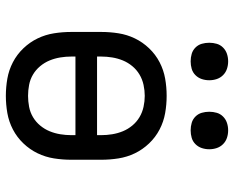

<svg xmlns="http://www.w3.org/2000/svg" viewBox="-90 -682 781 640"><g transform="rotate(90 300.0 -362.5)"><path d="M300 8Q271 8 242.5 3Q214 -2 188 -15.5Q162 -29 141.5 -50.5Q121 -72 108.5 -98Q96 -124 91.5 -152.5Q87 -181 87 -210V-310Q87 -339 91.5 -367.5Q96 -396 108.5 -422Q121 -448 141.5 -469.5Q162 -491 188 -504.5Q214 -518 242.5 -523Q271 -528 300 -528Q329 -528 357.5 -523Q386 -518 412 -504.5Q438 -491 458.5 -469.5Q479 -448 491.5 -422Q504 -396 508.5 -367.5Q513 -339 513 -310V-210Q513 -181 508.5 -152.5Q504 -124 491.5 -98Q479 -72 458.5 -50.5Q438 -29 412 -15.5Q386 -2 357.5 3Q329 8 300 8ZM169 -296H431V-310Q431 -328 428 -346.5Q425 -365 418 -382Q411 -399 399 -413.5Q387 -428 371 -437.5Q355 -447 336.5 -451Q318 -455 300 -455Q282 -455 263.5 -451Q245 -447 229 -437.5Q213 -428 201 -413.5Q189 -399 182 -382Q175 -365 172 -346.5Q169 -328 169 -310ZM300 -66Q318 -66 336.5 -69.5Q355 -73 371 -82.5Q387 -92 399 -106.5Q411 -121 418 -138Q425 -155 428 -173.5Q431 -192 431 -210V-224H169V-210Q169 -192 172 -173.5Q175 -155 182 -138Q189 -121 201 -106.5Q213 -92 229 -82.5Q245 -73 263.5 -69.5Q282 -66 300 -66ZM415 -608Q402 -608 390 -611.5Q378 -615 369 -624Q360 -633 356.5 -645Q353 -657 353 -670Q353 -683 356.5 -695Q360 -707 369 -716Q378 -725 390 -729Q402 -733 415 -733Q428 -733 440 -729Q452 -725 461 -716Q470 -707 474 -695Q478 -683 478 -670Q478 -657 474 -645Q470 -633 461 -624Q452 -615 440 -611.5Q428 -608 415 -608ZM185 -608Q172 -608 160 -611.5Q148 -615 139 -624Q130 -633 126.5 -645Q123 -657 123 -670Q123 -683 126.5 -695Q130 -707 139 -716Q148 -725 160 -729Q172 -733 185 -733Q198 -733 210 -729Q222 -725 231 -716Q240 -707 244 -695Q248 -683 248 -670Q248 -657 244 -645Q240 -633 231 -624Q222 -615 210 -611.5Q198 -608 185 -608Z"/></g></svg>

Font: Iosevka Plex Etoile
Style: Regular
Weight: 400
Designer: Belleve Invis
Foundry: Belleve Invis
Version: Version 25.1.1; ttfautohint (v1.8.4)